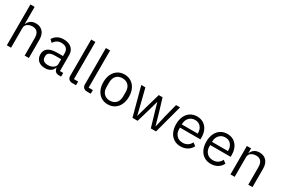

<svg xmlns="http://www.w3.org/2000/svg" viewBox="100 -1964 4649 3163"><g transform="rotate(30 2424.5 -382.0)"><path d="M91 0V-777H171V-454H175Q218 -553 329 -553Q413 -553 461.5 -499Q510 -445 510 -348V0H430V-332Q430 -406 398.5 -443.5Q367 -481 306 -481Q250 -481 210.5 -453.5Q171 -426 171 -375V0Z M643 -151Q643 -228 700 -268.5Q757 -309 872 -309H981V-363Q981 -423 948.5 -454Q916 -485 851 -485Q760 -485 711 -403L663 -448Q687 -495 736.5 -524.5Q786 -554 855 -554Q952 -554 1006.5 -506Q1061 -458 1061 -372V-70H1123V0H1080Q997 0 986 -88H981Q964 -39 922.5 -13Q881 13 823 13Q738 13 690.5 -31Q643 -75 643 -151ZM981 -158V-249H868Q797 -249 762 -227.5Q727 -206 727 -165V-143Q727 -101 756.5 -78Q786 -55 837 -55Q899 -55 940 -84.5Q981 -114 981 -158Z M1334 0Q1293 0 1270 -23.5Q1247 -47 1247 -84V-777H1327V-70H1407V0Z M1614 0Q1573 0 1550 -23.5Q1527 -47 1527 -84V-777H1607V-70H1687V0Z M1771 -271Q1771 -356 1801.5 -420Q1832 -484 1887 -519Q1942 -554 2014 -554Q2086 -554 2141.5 -519Q2197 -484 2227.5 -420Q2258 -356 2258 -271Q2258 -186 2227.5 -121.5Q2197 -57 2141.5 -22Q2086 13 2014 13Q1942 13 1887 -22Q1832 -57 1801.5 -121.5Q1771 -186 1771 -271ZM2172 -232V-309Q2172 -394 2129 -438.5Q2086 -483 2014 -483Q1943 -483 1900 -438.5Q1857 -394 1857 -309V-232Q1857 -147 1900 -102.5Q1943 -58 2014 -58Q2086 -58 2129 -102.5Q2172 -147 2172 -232Z M2579 0H2481L2336 -541H2414L2477 -293L2532 -68H2534L2597 -293L2669 -541H2741L2816 -293L2880 -68H2882L2934 -293L2998 -541H3074L2929 0H2830L2750 -272L2705 -429H2703L2659 -272Z M3155 -271Q3155 -356 3185 -420Q3215 -484 3269.5 -518.5Q3324 -553 3396 -553Q3467 -553 3519.5 -519.5Q3572 -486 3600 -426Q3628 -366 3628 -289V-252H3239V-226Q3239 -151 3282.5 -104Q3326 -57 3401 -57Q3453 -57 3492.5 -82Q3532 -107 3553 -153L3610 -112Q3584 -55 3528 -21Q3472 13 3397 13Q3325 13 3270 -22Q3215 -57 3185 -121Q3155 -185 3155 -271ZM3239 -312H3542V-322Q3542 -396 3501.5 -441Q3461 -486 3396 -486Q3327 -486 3283 -439Q3239 -392 3239 -318Z M3730 -271Q3730 -356 3760 -420Q3790 -484 3844.5 -518.5Q3899 -553 3971 -553Q4042 -553 4094.5 -519.5Q4147 -486 4175 -426Q4203 -366 4203 -289V-252H3814V-226Q3814 -151 3857.5 -104Q3901 -57 3976 -57Q4028 -57 4067.5 -82Q4107 -107 4128 -153L4185 -112Q4159 -55 4103 -21Q4047 13 3972 13Q3900 13 3845 -22Q3790 -57 3760 -121Q3730 -185 3730 -271ZM3814 -312H4117V-322Q4117 -396 4076.5 -441Q4036 -486 3971 -486Q3902 -486 3858 -439Q3814 -392 3814 -318Z M4345 0V-541H4425V-454H4429Q4472 -553 4583 -553Q4667 -553 4715.5 -499Q4764 -445 4764 -348V0H4684V-332Q4684 -406 4652.5 -443.5Q4621 -481 4560 -481Q4504 -481 4464.5 -453.5Q4425 -426 4425 -375V0Z"/></g></svg>

Font: IBM Plex Sans SC
Style: Regular
Weight: 400
Designer: Mike Abbink; Paul van der Laan; Pieter van Rosmalen; Eunyou Noh; Wujin Sim; Chorong Kim; Dohee Lee; Yejin We; Jinhee Kim
Foundry: Sandoll Inc.
Version: Version 1.000